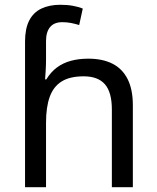

<svg xmlns="http://www.w3.org/2000/svg" viewBox="-20 -785 657 805"><path d="M85 -611Q85 -665 102.5 -699Q120 -733 153.5 -749Q187 -765 233 -765Q262 -765 286.5 -760.5Q311 -756 327 -749L312 -680Q296 -685 278.5 -688.5Q261 -692 241 -692Q207 -692 190 -671.5Q173 -651 173 -613V-535Q173 -513 171.5 -488Q170 -463 169 -452H174Q193 -483 218.5 -502Q244 -521 277 -530Q310 -539 350 -539Q410 -539 451.5 -518Q493 -497 515 -453.5Q537 -410 537 -343V0H449V-326Q449 -398 420 -431.5Q391 -465 331 -465Q273 -465 238.5 -443.5Q204 -422 188.5 -379Q173 -336 173 -271V0H85Z"/></svg>

Font: korean115
Style: Regular
Weight: 400
Designer: Monotype Design Team
Foundry: Monotype Imaging Inc.
Version: Version 2.013